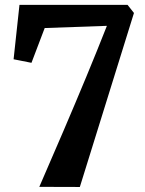

<svg xmlns="http://www.w3.org/2000/svg" viewBox="-20 -763 594 784"><path d="M306 0.5 140.5 0Q191.5 -117.5 239.8 -230Q288 -342.5 332.5 -449.8Q377 -557 416.5 -657.5L162.5 -648.5L108.5 -506.5L35.5 -521L59.5 -743H501L527 -710Z"/></svg>

Font: Merriweather 24pt SemiCondensed
Style: Bold
Weight: 700
Width: 4
Designer: Eben Sorkin
Foundry: Eben Sorkin
Version: Version 2.100